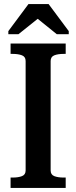

<svg xmlns="http://www.w3.org/2000/svg" viewBox="-20 -924 375 944"><path d="M106 -86V-624Q106 -645 88 -652Q70 -659 42 -659H32V-710H303V-659H293Q265 -659 247 -652Q229 -645 229 -624V-86Q229 -65 247 -58Q265 -51 293 -51H303V0H32V-51H42Q70 -51 88 -58Q106 -65 106 -86ZM219 -904H120L21 -771V-756H71L186 -848H145L259 -756H318V-771Z"/></svg>

Font: Roboto Serif 28pt Condensed Medium
Style: Regular
Weight: 500
Width: 3
Designer: Greg Gazdowicz
Foundry: Commercial Type
Version: Version 1.008